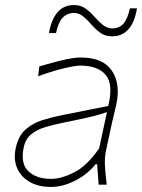

<svg xmlns="http://www.w3.org/2000/svg" viewBox="-20 -732 563 761"><path d="M182 9Q132.5 9 97.5 -11Q62.5 -31 47.5 -66.5Q32.5 -102 43 -148Q53.5 -194.5 81.8 -219.2Q110 -244 148.5 -256Q187 -268 228 -276L409 -312Q430 -398.5 398.8 -435.2Q367.5 -472 299 -472Q278 -472 234.2 -461.5Q190.5 -451 131 -430L136 -469Q159.5 -475.5 189 -483.8Q218.5 -492 248 -498Q277.5 -504 301 -504Q388 -504 423.2 -452Q458.5 -400 441 -318Q436.5 -297 430 -271Q423.5 -245 416.5 -211L400.5 -137Q394 -107 396 -73.5Q398 -40 403 0H371L365 -81H359Q325.5 -40 277 -15.5Q228.5 9 182 9ZM183 -23Q223 -23 274 -48.8Q325 -74.5 373 -144L404 -288Q393.5 -284 376.5 -278.8Q359.5 -273.5 325.8 -265.8Q292 -258 232 -246Q194 -238.5 160.5 -228.5Q127 -218.5 104 -200Q81 -181.5 74 -148Q60.5 -83.5 92.5 -53.2Q124.5 -23 183 -23ZM424 -588Q397 -588 378 -601.8Q359 -615.5 343.2 -633.8Q327.5 -652 310.8 -666.2Q294 -680.5 272 -681Q244.5 -679.5 227.8 -661.2Q211 -643 202 -601H174Q194 -712 273 -712Q300 -712 319 -698.2Q338 -684.5 354 -666.2Q370 -648 386.8 -634Q403.5 -620 426 -619Q454 -620.5 469.8 -638.8Q485.5 -657 495 -699H523Q504.5 -588 424 -588Z"/></svg>

Font: Commissioner Flair Thin
Style: Italic
Weight: 100
Italic angle: -12°
Designer: Kostas Bartsokas
Foundry: Kostas Bartsokas
Version: Version 1.000; ttfautohint (v1.8.3)